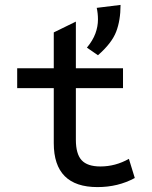

<svg xmlns="http://www.w3.org/2000/svg" viewBox="-20 -750 620 782"><path d="M377 12Q199 12 199 -167V-391H50V-472H199V-618L289 -662V-472H481V-391H289V-181Q289 -123 312.5 -97.5Q336 -72 389 -72Q450 -72 505 -103L529 -25Q461 12 377 12ZM379 -525 334 -556Q358 -585 368.5 -613.5Q379 -642 379 -671Q379 -695 374 -718L471 -730Q471 -667 453 -620.5Q435 -574 379 -525Z"/></svg>

Font: Sometype Mono Medium
Style: Regular
Weight: 500
Monospace: yes
Designer: Ryoichi Tsunekawa
Foundry: Dharma Type
Version: Version 1.000; ttfautohint (v1.8.3)